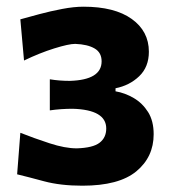

<svg xmlns="http://www.w3.org/2000/svg" viewBox="-20 -890 522 585"><path d="M231 -324.2Q164.6 -324.2 114.5 -337.6Q64.5 -351.1 32.2 -358.9L42 -485.4Q84 -468.8 131.1 -453.4Q178.2 -438 213.9 -438Q263.2 -439.5 283.4 -455.1Q303.7 -470.7 303.7 -498.5Q303.7 -555.7 201.2 -558.6Q184.1 -558.6 166.5 -557.4Q148.9 -556.2 131.8 -553.7V-648.4Q160.6 -643.6 192.9 -643.6Q289.6 -646.5 289.6 -703.1Q289.6 -730 268.1 -742.4Q246.6 -754.9 209 -756.3Q189.5 -756.3 145 -742.4Q100.6 -728.5 53.2 -705.6L42 -831.1Q65.9 -837.9 99.9 -846.9Q133.8 -856 169.7 -862.8Q205.6 -869.6 234.4 -869.6Q329.1 -869.6 381.3 -832.3Q433.6 -794.9 433.6 -732.4Q433.6 -686 404.1 -657.7Q374.5 -629.4 332 -621.1V-611.8Q360.8 -606.9 387.5 -591.3Q414.1 -575.7 431.2 -548.6Q448.2 -521.5 448.2 -481Q448.2 -411.6 395.3 -367.9Q342.3 -324.2 231 -324.2Z"/></svg>

Font: Pinar DS4-Bold
Style: Regular
Weight: 700
Designer: Amin Abedi
Version: Version 2.000